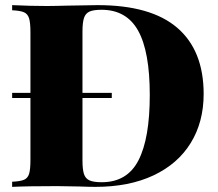

<svg xmlns="http://www.w3.org/2000/svg" viewBox="-20 -728 851 748"><path d="M773.4 -361.8Q773.4 -252.9 723.1 -171.1Q672.9 -89.4 577.9 -44.7Q482.9 0 351.6 0Q326.7 0 289.1 -1.5Q199.7 -2.9 201.7 -2.9Q84.5 -2.9 27.3 0V-20Q59.6 -21.5 74 -27.8Q88.4 -34.2 93.5 -51.3Q98.6 -68.4 98.6 -106V-346.2H27.3V-366.2H98.6V-602.1Q98.6 -639.6 93.3 -656.7Q87.9 -673.8 73.5 -680.2Q59.1 -686.5 27.3 -688V-708Q100.1 -704.6 164.1 -704.6L199.7 -705.1L243.7 -706.1Q325.7 -708 360.4 -708Q567.9 -708 670.7 -619.6Q773.4 -531.2 773.4 -361.8ZM563.5 -357.9Q563.5 -527.3 518.1 -608.6Q472.7 -689.9 375.5 -689.9Q344.2 -689.9 328.6 -682.9Q313 -675.8 307.1 -657.7Q301.3 -639.6 301.3 -604V-366.2H415.5V-346.2H301.3V-104Q301.3 -67.9 307.1 -50Q313 -32.2 328.9 -25.1Q344.7 -18.1 376.5 -18.1Q475.6 -18.1 519.5 -103.5Q563.5 -189 563.5 -357.9Z"/></svg>

Font: TypoPRO Playfair Display SC
Style: Regular
Weight: 900
Designer: Claus Eggers Sørensen
Foundry: Claus Eggers Sørensen
Version: Version 1.004;PS 001.004;hotconv 1.0.70;makeotf.lib2.5.58329